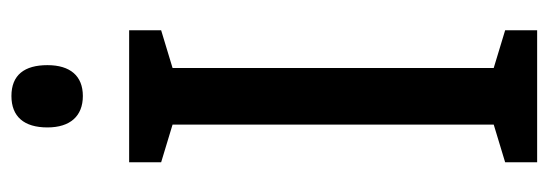

<svg xmlns="http://www.w3.org/2000/svg" viewBox="-332 -628 960 336"><g transform="rotate(-90 148.0 -460.0)"><path d="M148 -920C112 -920 93 -898 93 -857C93 -817 113 -795 148 -795C183 -795 202 -817 202 -857C202 -897 185 -920 148 -920ZM263 0V-56L197 -76V-638L263 -658V-714H32V-658L98 -638V-76L32 -56V0Z"/></g></svg>

Font: Noto Sans Khmer ExtraCondensed Medium
Style: Regular
Weight: 500
Width: 2
Designer: Danh Hong and the Monotype Design Team
Foundry: Monotype Imaging Inc.
Version: Version 2.004